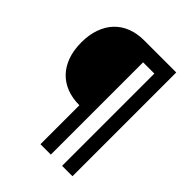

<svg xmlns="http://www.w3.org/2000/svg" viewBox="-184 -728 824 824"><g transform="rotate(45 227.5 -316.0)"><path d="M399.9 -631.3V-1.5H336.9V-561.5H268.6V-1.5H205.6V-237.8Q163.1 -237.8 128.9 -251Q94.7 -264.2 70.6 -289.6Q46.4 -314.9 33.4 -351.6Q20.5 -388.2 20.5 -434.6Q20.5 -480.5 33.4 -517.1Q46.4 -553.7 70.3 -579.1Q94.2 -604.5 128.4 -617.9Q162.6 -631.3 205.6 -631.3Z"/></g></svg>

Font: Fibel Vienna LRS
Style: Regular
Weight: 400
Designer: Peter Wiegel
Foundry: Peter Wioegel
Version: Version 000.000